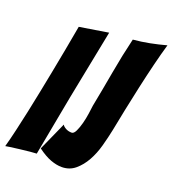

<svg xmlns="http://www.w3.org/2000/svg" viewBox="-145 -871 878 978"><g transform="rotate(20 294.5 -382.5)"><path d="M-6 -1Q6 -44 18 -96.5Q30 -149 42.5 -206.5Q55 -264 66.5 -323Q78 -382 89 -437Q114 -565 138 -700L294 -725Q268 -591 242 -462Q231 -407 219.5 -348Q208 -289 197.5 -231Q187 -173 176.5 -118.5Q166 -64 158 -20Q149 -20 123 -17.5Q97 -15 69 -11.5Q41 -8 18.5 -5Q-4 -2 -6 -1ZM300 1Q272 1 239.5 -11Q207 -23 168 -52L237 -206Q242 -196 256.5 -188.5Q271 -181 288 -181Q300 -181 309.5 -201Q319 -221 326 -247.5Q333 -274 337 -302Q341 -330 343 -347Q362 -444 379 -540.5Q396 -637 419 -733Q464 -737 507.5 -745.5Q551 -754 595 -766Q580 -715 564 -650Q548 -585 533 -517Q518 -449 504.5 -383.5Q491 -318 481 -266Q472 -222 459 -174.5Q446 -127 424.5 -88.5Q403 -50 372.5 -24.5Q342 1 300 1Z"/></g></svg>

Font: Bangers
Style: Regular
Weight: 400
Designer: vernon adams
Foundry: Vernon Adams
Version: Version 2.000